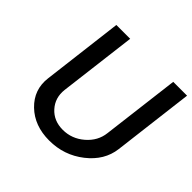

<svg xmlns="http://www.w3.org/2000/svg" viewBox="-186 -934 1129 1129"><g transform="rotate(45 378.0 -370.0)"><path d="M106 -244 168 -750H283L223 -264Q215 -192 260.5 -141.5Q306 -91 381 -91Q456 -91 514.5 -141.5Q573 -192 581 -264L641 -750H756L694 -244Q681 -138 586.5 -64Q492 10 369 10Q246 10 169.5 -64Q93 -138 106 -244Z"/></g></svg>

Font: Orkney Medium
Style: MediumItalic
Weight: 500
Designer: Samuel Oakes and Alfredo Marco Pradil
Foundry: Alfredo Marco Pradil
Version: 1.0; ttfautohint (v1.5)